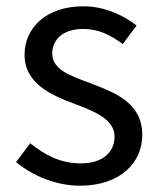

<svg xmlns="http://www.w3.org/2000/svg" viewBox="-20 -577 508 610"><path d="M234 13C362 13 432 -60 432 -148C432 -251 345 -283 266 -313C205 -336 146 -355 146 -407C146 -449 177 -485 245 -485C294 -485 332 -465 370 -437L414 -496C371 -529 312 -557 245 -557C127 -557 58 -489 58 -403C58 -311 144 -274 220 -246C280 -223 344 -198 344 -143C344 -96 309 -58 237 -58C172 -58 123 -84 76 -122L31 -62C83 -19 157 13 234 13Z"/></svg>

Font: Noto Sans CJK KR Regular
Style: Regular
Weight: 400
Designer: Ryoko NISHIZUKA (kana & ideographs); Paul D. Hunt (Latin, Greek & Cyrillic); Wenlong ZHANG (bopomofo); Sandoll Communica
Foundry: Adobe Systems Incorporated
Version: Version 1.004;PS 1.004;hotconv 1.0.82;makeotf.lib2.5.63406